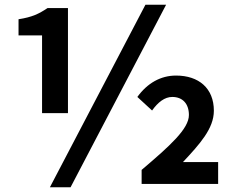

<svg xmlns="http://www.w3.org/2000/svg" viewBox="-20 -774 988 808"><path d="M157 -298H266V-740H180C144 -716 116 -702 58 -693V-625H157ZM190 14H277L679 -754H592ZM576 0H898V-92H750C821 -168 880 -233 880 -308C880 -403 816 -456 721 -456C656 -456 600 -424 558 -366L620 -309C645 -344 673 -366 705 -366C748 -366 775 -338 775 -290C775 -232 696 -161 576 -59Z"/></svg>

Font: Genne Gothic Bold
Style: Regular
Weight: 700
Designer: Ryoko NISHIZUKA (kana & ideographs); Paul D. Hunt (Latin, Greek & Cyrillic); Wenlong ZHANG (bopomofo); Sandoll Communica
Foundry: Adobe Systems Incorporated
Version: Version 1.004;PS 1.004;hotconv 16.6.51;makeotf.lib2.5.65220